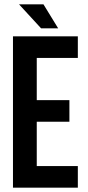

<svg xmlns="http://www.w3.org/2000/svg" viewBox="-20 -868 408 888"><path d="M150 -405H301V-305H150V-100H340V0H40V-700H340V-600H150ZM181 -848 249 -737H170L68 -848Z"/></svg>

Font: Adderley Bold
Style: Regular
Weight: 700
Designer: gorohovskiy
Version: Version 1.003 November 13, 2017